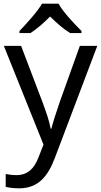

<svg xmlns="http://www.w3.org/2000/svg" viewBox="-20 -786 550 1046"><path d="M299 -766H209C183 -721 123 -656 86 -617V-606H146C181 -628 217 -660 253 -696C289 -660 327 -627 362 -606H424V-617C386 -655 323 -721 299 -766ZM1 -536 217 2 189 73C167 131 131 168 70 168C47 168 25 165 11 162V232C28 236 52 240 84 240C188 240 241 175 279 74L510 -536H415L306 -232C287 -177 268 -118 260 -85H256C248 -129 231 -177 211 -231L95 -536Z"/></svg>

Font: Noto Sans Hebrew Droid
Style: Bold
Weight: 700
Designer: Monotype Design Team
Foundry: Monotype Imaging Inc.
Version: Version 1.100